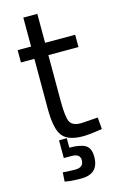

<svg xmlns="http://www.w3.org/2000/svg" viewBox="-131 -708 613 980"><g transform="rotate(-15 175.5 -218.0)"><path d="M331 -435H172V-196Q172 -110 184.5 -83Q197 -56 244 -56L333 -62L338 0Q271 11 236 11Q158 11 128 -27Q98 -65 98 -172V-435H27V-500H98V-653H172V-500H331ZM264 127Q264 217 171 217Q125 217 96 212L85 210L88 162Q127 165 154 165Q198 165 198 127Q198 93 154 93H112V-1H153V49Q212 49 238 65Q264 81 264 127Z"/></g></svg>

Font: Titillium Web
Style: Regular
Weight: 400
Version: Version 1.001;PS 57.000;hotconv 1.0.70;makeotf.lib2.5.55311